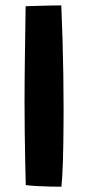

<svg xmlns="http://www.w3.org/2000/svg" viewBox="-20 -681 327 708"><path d="M206.5 7.5Q189.5 7.5 165.8 7Q142 6.5 117.8 5.2Q93.5 4 75 1.5Q74 -32 73 -84Q72 -136 71.2 -194Q70.5 -252 70.5 -303Q70.5 -380 71.8 -470Q73 -560 74.5 -658Q82 -658.5 98.2 -658.8Q114.5 -659 134.5 -659.8Q154.5 -660.5 173.8 -660.8Q193 -661 206 -661Q208.5 -605 210.5 -539Q212.5 -473 213.5 -406.5Q214.5 -340 214.5 -280.5Q214.5 -252 214.2 -218.8Q214 -185.5 213.5 -151.5Q213 -117.5 212 -86.2Q211 -55 209.5 -30.5Q208 -6 206.5 7.5Z"/></svg>

Font: Grandstander Thin SemiBold
Style: Regular
Weight: 600
Version: Version 1.200